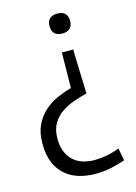

<svg xmlns="http://www.w3.org/2000/svg" viewBox="-115 -607 619 875"><g transform="rotate(-15 194.5 -169.5)"><path d="M273 -349 279 -159Q248 -151 216 -140Q184 -129 157.5 -110.5Q131 -92 114.5 -64Q98 -36 98 6Q98 45 110 71.5Q122 98 141.5 114Q161 130 185.5 137Q210 144 236 144Q265 144 296.5 138Q328 132 355 121L366 180Q334 191 298.5 198.5Q263 206 226 206Q187 206 151 196Q115 186 87 163Q59 140 42.5 102.5Q26 65 26 10Q26 -41 43.5 -77Q61 -113 88.5 -137.5Q116 -162 150 -177Q184 -192 217 -201L219 -349V-368H273ZM245 -545Q268 -545 280.5 -533Q293 -521 293 -498Q293 -475 280.5 -463Q268 -451 245 -451Q196 -451 196 -498Q196 -545 245 -545Z"/></g></svg>

Font: Encode Sans Compressed
Style: Regular
Weight: 400
Designer: Pablo Impallari, Andres Torresi
Foundry: Pablo Impallari, Andres Torresi
Version: Version 1.000; ttfautohint (v1.00) -l 8 -r 50 -G 200 -x 14 -